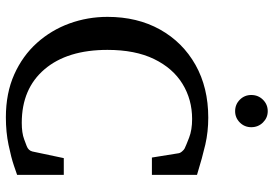

<svg xmlns="http://www.w3.org/2000/svg" viewBox="-162 -772 950 667"><g transform="rotate(90 313.5 -439.0)"><path d="M587.9 -22.9Q585.4 -22 556.9 -12.2Q528.3 -2.4 483.9 6.8Q439.5 16.1 388.2 16.1Q304.2 16.1 239.3 -12.9Q174.3 -42 129.6 -91.8Q85 -141.6 62 -204.8Q39.1 -268.1 39.1 -336.9Q39.1 -440.4 83 -519.3Q127 -598.1 205.8 -642.6Q284.7 -687 389.2 -687Q438 -687 482.7 -676.8Q527.3 -666.5 587.9 -647.9V-491.2H527.8L513.2 -582Q512.7 -588.9 506.6 -595.9Q500.5 -603 496.1 -605Q484.9 -610.4 458.3 -620.6Q431.6 -630.9 394 -630.9Q326.2 -630.9 271.7 -597.4Q217.3 -564 185.5 -498.5Q153.8 -433.1 153.8 -336.9Q153.8 -197.3 221.2 -118.2Q288.6 -39.1 407.2 -39.1Q442.4 -39.1 464.4 -47.4Q486.3 -55.7 487.8 -56.2Q503.4 -62 506.8 -76.2L529.8 -185.1H587.9ZM422.4 -836.4Q422.4 -813 406 -796.6Q389.6 -780.3 366.7 -780.3Q343.3 -780.3 326.9 -796.6Q310.5 -813 310.5 -836.4Q310.5 -860.4 326.9 -877Q343.3 -893.6 366.7 -893.6Q389.6 -893.6 406 -877Q422.4 -860.4 422.4 -836.4Z"/></g></svg>

Font: Charis
Style: Regular
Weight: 400
Designer: Walt Agee, Miriam Martin, Annie Olsen, Victor Gaultney, Lorna Priest, Alan Ward, Bob Hallissy, Martin Hosken, Sharon Cor
Foundry: SIL Global
Version: Version 7.000